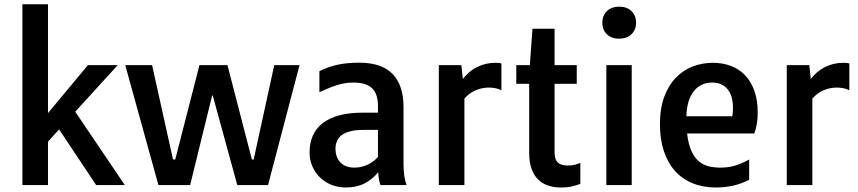

<svg xmlns="http://www.w3.org/2000/svg" viewBox="-20 -855 3965 887"><path d="M83.5 -835.4H201.7V-332.5L386.2 -554.2H523.9L327.6 -338.9L556.6 0H424.3L252.9 -257.3L201.7 -200.7V0H83.5Z M711.9 0 558.6 -554.2H682.6L779.3 -118.2H789.6L901.4 -554.2H1030.8L1143.6 -118.2H1151.9L1247.1 -554.2H1363.8L1218.3 0H1076.2L962.9 -413.6H960L858.4 0Z M1410.2 -150.4Q1410.2 -240.2 1472.4 -287.4Q1534.7 -334.5 1655.8 -334.5H1726.1V-364.7Q1726.1 -391.6 1720 -411.9Q1713.9 -432.1 1700.4 -445.8Q1687 -459.5 1665.3 -466.6Q1643.6 -473.6 1612.3 -473.6Q1590.8 -473.6 1571.8 -470.2Q1552.7 -466.8 1534.2 -460.9Q1515.6 -455.1 1496.3 -446.8Q1477.1 -438.5 1455.6 -429.2V-526.4Q1474.6 -535.6 1494.6 -543Q1514.6 -550.3 1537.1 -555.4Q1559.6 -560.5 1585 -563Q1610.4 -565.4 1640.1 -565.4Q1743.2 -565.4 1793.7 -513.2Q1844.2 -460.9 1844.2 -360.8V-127Q1844.2 -108.9 1844.2 -93.3Q1844.2 -77.6 1845.5 -62.5Q1846.7 -47.4 1849.6 -32Q1852.5 -16.6 1858.4 0H1737.8Q1732.9 -13.2 1730.5 -28.3Q1728 -43.5 1727.1 -59.1Q1701.2 -26.9 1664.3 -7.8Q1627.4 11.2 1578.1 11.2Q1540 11.2 1509 -2Q1478 -15.1 1456.1 -37.4Q1434.1 -59.6 1422.1 -88.9Q1410.2 -118.2 1410.2 -150.4ZM1529.8 -166.5Q1529.8 -150.4 1534.7 -135Q1539.6 -119.6 1550 -107.4Q1560.5 -95.2 1577.1 -87.9Q1593.8 -80.6 1617.2 -80.6Q1647 -80.6 1675.3 -92.8Q1703.6 -105 1726.1 -129.9V-254.9H1660.2Q1623.5 -254.9 1598.6 -248.5Q1573.7 -242.2 1558.3 -230.5Q1543 -218.8 1536.4 -202.4Q1529.8 -186 1529.8 -166.5Z M2007.3 -554.2H2111.3L2118.2 -490.2Q2145 -525.4 2183.8 -545.2Q2222.7 -564.9 2270 -564.9Q2289.1 -564.9 2296.4 -561.5V-438Q2279.8 -446.3 2257.8 -449.2Q2235.8 -452.1 2212.4 -448.2Q2189 -444.3 2166.3 -432.4Q2143.6 -420.4 2125.5 -399.4V0H2007.3Z M2424.8 -467.8H2365.2V-554.2H2427.7L2439.9 -722.2H2542V-554.2H2644.5V-467.8H2542V-152.3Q2542 -133.8 2546.1 -121.8Q2550.3 -109.9 2558.3 -103Q2566.4 -96.2 2577.4 -93.3Q2588.4 -90.3 2602.5 -90.3Q2623.5 -90.3 2637.2 -94.2Q2650.9 -98.1 2661.1 -102.1V-5.4Q2644.5 0.5 2623.8 5.9Q2603 11.2 2571.8 11.2Q2537.6 11.2 2510.5 1.7Q2483.4 -7.8 2464.4 -27.3Q2445.3 -46.9 2435.1 -76.7Q2424.8 -106.4 2424.8 -147Z M2839.8 -676.3Q2822.3 -676.3 2808.1 -681.6Q2793.9 -687 2783.7 -696.8Q2773.4 -706.5 2768.1 -720.2Q2762.7 -733.9 2762.7 -750.5Q2762.7 -767.1 2768.1 -780.5Q2773.4 -793.9 2783.7 -803.7Q2793.9 -813.5 2808.1 -818.8Q2822.3 -824.2 2839.8 -824.2Q2876 -824.2 2897.2 -804Q2918.5 -783.7 2918.5 -750.5Q2918.5 -717.3 2897.2 -696.8Q2876 -676.3 2839.8 -676.3ZM2781.2 -554.2H2898.4V0H2781.2Z M3028.8 -280.8Q3028.8 -355 3049.1 -408.7Q3069.3 -462.4 3103.3 -497.1Q3137.2 -531.7 3181.4 -548.3Q3225.6 -564.9 3273.4 -564.9Q3318.4 -564.9 3356.4 -550.5Q3394.5 -536.1 3422.1 -507.3Q3449.7 -478.5 3465.1 -435.3Q3480.5 -392.1 3480.5 -335Q3480.5 -309.6 3476.8 -285.2Q3473.1 -260.7 3464.8 -238.3H3154.3Q3160.2 -188 3174.3 -157.2Q3188.5 -126.5 3209 -109.4Q3229.5 -92.3 3254.9 -86.4Q3280.3 -80.6 3309.1 -80.6Q3347.7 -80.6 3378.9 -90.8Q3410.2 -101.1 3440.9 -118.2V-24.4Q3402.8 -4.9 3364.5 3.2Q3326.2 11.2 3288.1 11.2Q3228 11.2 3179.9 -8.3Q3131.8 -27.8 3098.4 -65.2Q3064.9 -102.5 3046.9 -157Q3028.8 -211.4 3028.8 -280.8ZM3363.3 -317.9Q3368.2 -353 3364.7 -381.8Q3361.3 -410.6 3349.4 -431.2Q3337.4 -451.7 3317.4 -462.6Q3297.4 -473.6 3269.5 -473.6Q3217.3 -473.6 3185.3 -433.8Q3153.3 -394 3150.9 -317.9Z M3614.7 -554.2H3718.8L3725.6 -490.2Q3752.4 -525.4 3791.3 -545.2Q3830.1 -564.9 3877.4 -564.9Q3896.5 -564.9 3903.8 -561.5V-438Q3887.2 -446.3 3865.2 -449.2Q3843.3 -452.1 3819.8 -448.2Q3796.4 -444.3 3773.7 -432.4Q3751 -420.4 3732.9 -399.4V0H3614.7Z"/></svg>

Font: Tauri
Style: Regular
Weight: 400
Designer: Yvonne Schüttler
Foundry: Yvonne Schüttler
Version: Version 1.003; ttfautohint (v0.93.8-669f) -l 13 -r 13 -G 200